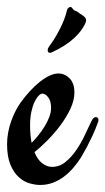

<svg xmlns="http://www.w3.org/2000/svg" viewBox="-37 -523 304 554"><path d="M239.7 -185.1Q242.7 -185.1 244.9 -183.1Q247.1 -181.2 247.1 -177.2Q247.1 -173.3 245.6 -169.9Q238.3 -149.4 229.7 -131.3Q221.2 -113.3 213.9 -99.1Q205.1 -83 196.8 -68.8Q186.5 -52.7 174.1 -38.3Q161.6 -23.9 147 -12.9Q132.3 -2 115.2 4.4Q98.1 10.7 79.1 10.7Q64.9 10.7 48.1 5.9Q31.2 1 16.8 -12.2Q2.4 -25.4 -7.1 -48.3Q-16.6 -71.3 -16.6 -107.4Q-16.6 -124 -13.4 -141.1Q-10.3 -158.2 -4.6 -173.8Q1 -189.5 8.1 -203.1Q15.1 -216.8 22.5 -227.1Q35.2 -244.6 49.3 -260Q63.5 -275.4 77.9 -286.9Q92.3 -298.3 106 -304.7Q119.6 -311 131.3 -311Q149.9 -311 163.8 -296.9Q177.7 -282.7 177.7 -256.3Q177.7 -233.4 166 -208.7Q154.3 -184.1 136.7 -160.6Q119.1 -137.2 99.1 -117.2Q79.1 -97.2 62.5 -84Q71.3 -62 85 -51.8Q98.6 -41.5 112.8 -41.5Q134.8 -41.5 152.1 -55.7Q169.4 -69.8 183.3 -90.3Q197.3 -110.8 207.8 -133.3Q218.3 -155.8 226.6 -172.9Q229.5 -178.7 232.4 -181.9Q235.4 -185.1 239.7 -185.1ZM49.8 -161.6Q49.8 -132.8 54.2 -110.8Q64 -120.6 74 -133.1Q84 -145.5 92 -158.7Q100.1 -171.9 105.2 -185.5Q110.4 -199.2 110.4 -211.9Q110.4 -231.4 102.1 -242.2Q93.8 -252.9 85.4 -252.9Q80.6 -252.9 74.5 -246.8Q68.4 -240.7 62.7 -229Q57.1 -217.3 53.5 -200.4Q49.8 -183.6 49.8 -161.6ZM207 -474.1Q211.4 -470.2 211.4 -464.8Q211.4 -461.9 210.2 -458.7Q209 -455.6 208 -453.1Q203.6 -444.3 196.3 -434.3Q189 -424.3 177.7 -413.8Q166.5 -403.3 150.6 -392.8Q134.8 -382.3 112.8 -372.1Q109.9 -370.6 107.4 -370.6Q100.6 -370.6 100.6 -378.4Q100.6 -382.3 103 -386.2Q105 -389.6 111.6 -398.7Q118.2 -407.7 126.2 -421.6Q134.3 -435.5 142.6 -453.6Q150.9 -471.7 156.2 -493.2Q157.2 -498 160.4 -500.5Q163.6 -502.9 166 -502.9Q169.4 -502.9 171.9 -499Q176.3 -492.7 180.9 -491.5Q185.5 -490.2 187.5 -488.3Q191.9 -484.4 195.8 -482.4Q199.7 -480.5 207 -474.1Z"/></svg>

Font: Engagement
Style: Regular
Weight: 400
Designer: Astigmatic (AOETI)
Foundry: Astigmatic (AOETI)
Version: Version 1.000